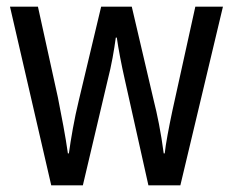

<svg xmlns="http://www.w3.org/2000/svg" viewBox="-20 -557 699 577"><path d="M355 -318 426 0H522L650 -537H567L498 -224C487 -172 478 -124 475 -96H472C464 -158 452 -216 442 -255L376 -537H284L217 -256C203 -199 193 -139 187 -96H184C177 -147 165 -208 154 -264L94 -537H10L134 0H229L304 -318C315 -360 323 -407 328 -444H331C336 -409 345 -362 355 -318Z"/></svg>

Font: Noto Sans Lao Looped Condensed
Style: Regular
Weight: 400
Width: 3
Designer: Mark Frömberg, Ben Mitchell
Foundry: The Fontpad Ltd
Version: Version 1.002